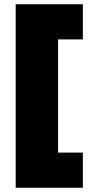

<svg xmlns="http://www.w3.org/2000/svg" viewBox="-20 -762 421 906"><path d="M371 124H54V-742H371V-576H254V-42H371Z"/></svg>

Font: Argentum Novus Black
Style: Regular
Weight: 900
Designer: Julieta Ulanovsky (font) & Cristiano Sobral (main changes)
Foundry: Julieta Ulanovsky (font) & Cristiano Sobral (main changes)
Version: Version 3.00;November 27, 2020;FontCreator 13.0.0.2655 64-bi